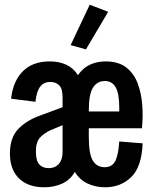

<svg xmlns="http://www.w3.org/2000/svg" viewBox="-20 -781 652 813"><path d="M167 12Q99 12 60.5 -25.5Q22 -63 22 -131Q22 -197 56.5 -234Q91 -271 153 -293L245 -327V-368Q245 -406 230.5 -420Q216 -434 193 -434Q166 -434 150.5 -414.5Q135 -395 130 -350L27 -363Q35 -437 76.5 -479Q118 -521 191 -521Q230 -521 260.5 -507Q291 -493 310 -463Q333 -495 363 -508Q393 -521 427 -521Q482 -521 515 -495Q548 -469 563.5 -426.5Q579 -384 582.5 -334.5Q586 -285 581 -238H356V-202Q356 -129 373 -101Q390 -73 423 -73Q454 -73 467.5 -98Q481 -123 485 -182L584 -174Q580 -74 535.5 -31Q491 12 425 12Q384 12 350.5 -4Q317 -20 297 -53Q277 -19 243 -3.5Q209 12 167 12ZM356 -312V-309H485V-323Q485 -386 469.5 -412Q454 -438 424 -438Q392 -438 374 -410.5Q356 -383 356 -312ZM132 -140Q132 -100 146.5 -84.5Q161 -69 186 -69Q213 -69 229 -87Q245 -105 245 -137V-251L195 -230Q166 -217 149 -198Q132 -179 132 -140ZM344 -572 279 -590 360 -761 438 -731Z"/></svg>

Font: Special Gothic Condensed One
Style: Regular
Weight: 400
Designer: Alistair McCready
Foundry: Monolith
Version: Version 1.010; ttfautohint (v1.8.4.7-5d5b)